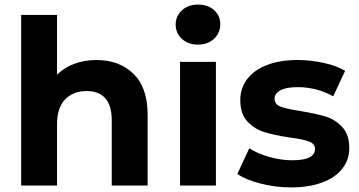

<svg xmlns="http://www.w3.org/2000/svg" viewBox="-20 -807 1563 835"><path d="M622 -308V0H466V-284Q466 -348 438 -379.5Q410 -411 357 -411Q298 -411 263 -374.5Q228 -338 228 -266V0H72V-742H228V-482Q259 -513 303 -529.5Q347 -546 399 -546Q499 -546 560.5 -486Q622 -426 622 -308Z M763 -538H919V0H763ZM744 -700Q744 -737 771 -762Q798 -787 841 -787Q884 -787 911 -763Q938 -739 938 -703Q938 -664 911 -638.5Q884 -613 841 -613Q798 -613 771 -638Q744 -663 744 -700Z M1012 -50 1064 -162Q1100 -139 1151 -124.5Q1202 -110 1251 -110Q1350 -110 1350 -159Q1350 -182 1323 -192Q1296 -202 1240 -209Q1174 -219 1131 -232Q1088 -245 1056.5 -278Q1025 -311 1025 -372Q1025 -423 1054.5 -462.5Q1084 -502 1140.5 -524Q1197 -546 1274 -546Q1331 -546 1387.5 -533.5Q1444 -521 1481 -499L1429 -388Q1358 -428 1274 -428Q1224 -428 1199 -414Q1174 -400 1174 -378Q1174 -353 1201 -343Q1228 -333 1287 -324Q1353 -313 1395 -300.5Q1437 -288 1468 -255Q1499 -222 1499 -163Q1499 -113 1469 -74Q1439 -35 1381.5 -13.5Q1324 8 1245 8Q1178 8 1114 -8.5Q1050 -25 1012 -50Z"/></svg>

Font: Montserrat-Bold
Style: Bold
Weight: 700
Version: Version 7.200